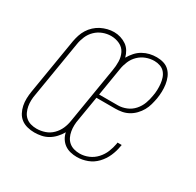

<svg xmlns="http://www.w3.org/2000/svg" viewBox="-124 -681 848 829"><g transform="rotate(30 300.0 -266.0)"><path d="M139 8Q121 8 103.5 3.5Q86 -1 73 -11Q60 -21 52 -36Q44 -51 40.5 -68Q37 -85 37.5 -103Q38 -121 41 -139L87 -417Q90 -433 95 -448.5Q100 -464 109 -478.5Q118 -493 131 -505Q144 -517 159 -524.5Q174 -532 190 -536Q206 -540 222 -540Q239 -540 255 -535Q271 -530 284 -521Q297 -512 305.5 -498Q314 -484 318 -468Q327 -484 339.5 -498Q352 -512 368 -521Q384 -530 401 -534Q418 -538 436 -538Q454 -538 470.5 -533Q487 -528 499 -516Q511 -504 517.5 -488Q524 -472 526.5 -455Q529 -438 528.5 -420Q528 -402 525 -384Q522 -368 517.5 -351.5Q513 -335 504.5 -320Q496 -305 483.5 -292Q471 -279 455.5 -270.5Q440 -262 423.5 -259Q407 -256 390 -256H297L277 -136Q274 -121 273.5 -106Q273 -91 275.5 -76.5Q278 -62 284 -49.5Q290 -37 300.5 -28Q311 -19 325 -15Q339 -11 354 -11Q376 -11 397.5 -20Q419 -29 435 -46.5Q451 -64 459.5 -85Q468 -106 472 -128Q472 -130 472 -131.5Q472 -133 473 -134H493Q493 -132 493 -130.5Q493 -129 492 -127Q488 -101 477 -76Q466 -51 447 -31Q428 -11 402.5 -1.5Q377 8 351 8Q334 8 318 4Q302 0 289.5 -9Q277 -18 268.5 -31.5Q260 -45 257 -61Q248 -45 235 -31Q222 -17 206.5 -8Q191 1 173.5 4.5Q156 8 139 8ZM300 -274H394Q414 -274 435 -282.5Q456 -291 471 -308Q486 -325 493.5 -345.5Q501 -366 504 -386Q507 -401 507.5 -416.5Q508 -432 506.5 -446.5Q505 -461 500.5 -474.5Q496 -488 487 -498.5Q478 -509 464 -514Q450 -519 435 -519Q414 -519 394 -511.5Q374 -504 358.5 -489Q343 -474 334.5 -454Q326 -434 323 -414ZM139 -11Q160 -11 180.5 -18Q201 -25 216.5 -40.5Q232 -56 240.5 -75.5Q249 -95 252 -116L298 -394Q302 -416 301.5 -439Q301 -462 291.5 -481Q282 -500 262 -509.5Q242 -519 219 -519Q199 -519 179 -511.5Q159 -504 143.5 -489Q128 -474 119.5 -454Q111 -434 108 -414L62 -136Q59 -121 58.5 -106Q58 -91 60.5 -77Q63 -63 69 -50Q75 -37 85.5 -28Q96 -19 110 -15Q124 -11 139 -11Z"/></g></svg>

Font: Iosevka Curly Thin Extended
Style: Italic
Weight: 100
Width: 7
Italic angle: -9°
Monospace: yes
Designer: Belleve Invis
Foundry: Belleve Invis
Version: Version 11.1.0; ttfautohint (v1.8.3)